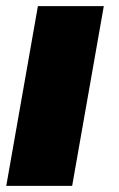

<svg xmlns="http://www.w3.org/2000/svg" viewBox="-24 -608 390 628"><path d="M-3.5 0 100 -588H315.5L212 0Z"/></svg>

Font: Anybody ExtraExpanded ExtraBold
Style: Italic
Weight: 800
Width: 8
Italic angle: -10°
Designer: Tyler Finck
Foundry: Etcetera Type Company
Version: Version 1.010; ttfautohint (v1.8.3) -l 8 -r 50 -G 200 -x 14 